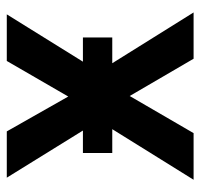

<svg xmlns="http://www.w3.org/2000/svg" viewBox="-32 -536 568 543"><g transform="rotate(-90 251.5 -264.0)"><path d="M417.5 -230H344.7L488.3 0H357.4L252 -180.7L147 0H15.1L158.2 -230H90.8V-313H154.3L21 -528.3H151.9L250.5 -354.5L351.1 -528.3H482.9L349.1 -313H417.5Z"/></g></svg>

Font: Roboto-o Medium
Style: Regular
Weight: 500
Designer: Google
Version: Version 2.134; 2016; ttfautohint (v1.6)